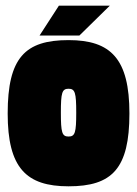

<svg xmlns="http://www.w3.org/2000/svg" viewBox="-20 -645 482 675"><path d="M187 -625 119 -520H259L366 -625ZM221 10C374 10 435 -52 435 -246C435 -438 370 -504 221 -504C68 -504 7 -442 7 -246C7 -55 72 10 221 10ZM221 -165C198 -165 194 -179 194 -249C194 -319 198 -333 221 -333C244 -333 248 -319 248 -249C248 -179 244 -165 221 -165Z"/></svg>

Font: Blinker Headline
Style: Regular
Weight: 900
Width: 4
Designer: Juergen Huber
Foundry: supertype
Version: Version 1.015;PS 1.15;hotconv 1.0.88;makeotf.lib2.5.647800